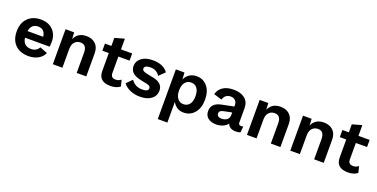

<svg xmlns="http://www.w3.org/2000/svg" viewBox="-22 -1511 5061 2578"><g transform="rotate(20 2508.5 -221.5)"><path d="M535 -277Q535 -243 531 -207H178Q194 -92 303 -92Q384 -92 416 -156L525 -114Q501 -56 441.5 -23Q382 10 304 10Q184 10 114 -59Q44 -128 44 -250Q44 -371 113.5 -440.5Q183 -510 297 -510Q408 -510 471.5 -445Q535 -380 535 -277ZM296 -409Q199 -409 179 -302H403Q398 -354 370 -381.5Q342 -409 296 -409Z M949 -510Q1030 -510 1079.5 -463Q1129 -416 1129 -328V0H992V-289Q992 -402 902 -402Q854 -402 821 -368.5Q788 -335 788 -265V0H651V-500H774L779 -406Q825 -510 949 -510Z M1590 -122 1612 -31Q1560 10 1476 10Q1306 10 1306 -141V-398H1214V-500H1306V-615L1443 -653V-500H1603V-398H1443V-163Q1443 -94 1512 -94Q1557 -94 1590 -122Z M1896 10Q1820 10 1757.5 -17Q1695 -44 1656 -93L1735 -173Q1790 -91 1894 -91Q1980 -91 1980 -139Q1980 -174 1925 -185L1837 -203Q1752 -221 1714.5 -257Q1677 -293 1677 -352Q1677 -417 1735 -463.5Q1793 -510 1897 -510Q2049 -510 2115 -417L2033 -337Q1986 -409 1901 -409Q1813 -409 1813 -360Q1813 -326 1878 -313L1980 -292Q2118 -264 2118 -156Q2118 -82 2059.5 -36Q2001 10 1896 10Z M2523 -510Q2617 -510 2676 -440.5Q2735 -371 2735 -251Q2735 -131 2674.5 -60.5Q2614 10 2520 10Q2466 10 2426 -16Q2386 -42 2364 -86V210H2227V-500H2350L2356 -402Q2377 -452 2421 -481Q2465 -510 2523 -510ZM2480 -95Q2535 -95 2566.5 -135Q2598 -175 2598 -250Q2598 -325 2567.5 -365Q2537 -405 2482 -405Q2428 -405 2396 -364Q2364 -323 2364 -250Q2364 -178 2395.5 -136.5Q2427 -95 2480 -95Z M3308 -84Q3325 -84 3340 -89L3332 -4Q3306 9 3267 9Q3171 7 3149 -62Q3126 -28 3082 -9Q3038 10 2990 10Q2912 10 2868.5 -25Q2825 -60 2825 -125Q2825 -237 2964 -265L3136 -300V-319Q3136 -361 3111.5 -385.5Q3087 -410 3047 -410Q2965 -410 2941 -328L2824 -364Q2842 -432 2900 -471Q2958 -510 3053 -510Q3154 -510 3213 -462.5Q3272 -415 3272 -325V-122Q3272 -84 3308 -84ZM3025 -87Q3073 -87 3104.5 -110Q3136 -133 3136 -184V-215L3031 -194Q2994 -187 2978 -175Q2962 -163 2962 -138Q2962 -114 2980 -100.5Q2998 -87 3025 -87Z M3723 -510Q3804 -510 3853.5 -463Q3903 -416 3903 -328V0H3766V-289Q3766 -402 3676 -402Q3628 -402 3595 -368.5Q3562 -335 3562 -265V0H3425V-500H3548L3553 -406Q3599 -510 3723 -510Z M4342 -510Q4423 -510 4472.5 -463Q4522 -416 4522 -328V0H4385V-289Q4385 -402 4295 -402Q4247 -402 4214 -368.5Q4181 -335 4181 -265V0H4044V-500H4167L4172 -406Q4218 -510 4342 -510Z M4983 -122 5005 -31Q4953 10 4869 10Q4699 10 4699 -141V-398H4607V-500H4699V-615L4836 -653V-500H4996V-398H4836V-163Q4836 -94 4905 -94Q4950 -94 4983 -122Z"/></g></svg>

Font: Elaine Sans SemiBold
Style: Regular
Weight: 600
Designer: Wei Huang
Foundry: Wei Huang
Version: Version 2.001;December 24, 2019;FontCreator 12.0.0.2547 64-b